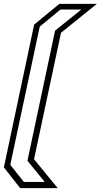

<svg xmlns="http://www.w3.org/2000/svg" viewBox="-23 -770 520 990"><path d="M81 200 -3 93 153 -643 283 -750H476.5L291.5 -601L152.5 51L274.5 200ZM100 168H207.5L118.5 59L261 -612L396.5 -721H289L182 -633L30 80Z"/></svg>

Font: Tourney Light
Style: Italic
Weight: 300
Italic angle: -12°
Version: Version 1.015